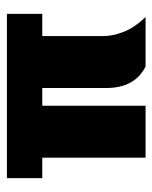

<svg xmlns="http://www.w3.org/2000/svg" viewBox="37 -477 440 554"><g transform="rotate(-90 257.0 -200.0)"><path d="M342 0Q280 -31 280 -114V-298H229V0H79V-298H20V-400H494V-298H430V-120Q430 -95 442 -63.5Q454 -32 485 0Z"/></g></svg>

Font: Tac One
Style: Regular
Weight: 400
Designer: Oluseyi Olusanya, David Udoh, Eyiyemi Adegbite, Mirko Velimirović
Version: Version 1.003; ttfautohint (v1.8.4.7-5d5b)